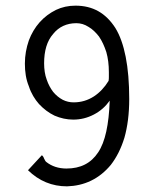

<svg xmlns="http://www.w3.org/2000/svg" viewBox="-20 -649 540 679"><path d="M217 10C247 9 275 3 302 -10C329 -23 352 -42 372 -66C392 -92 408 -123 420 -162C431 -201 437 -246 437 -299C437 -414 420 -498 388 -550C354 -603 308 -629 247 -629C222 -629 199 -624 178 -614C156 -603 137 -589 120 -570C104 -552 91 -530 82 -506C73 -480 68 -453 68 -424C68 -395 72 -368 82 -344C90 -319 103 -298 118 -281C134 -264 152 -250 173 -240C194 -231 216 -226 239 -226C265 -226 289 -232 312 -244C335 -256 353 -272 368 -293C365 -208 352 -147 327 -110C302 -72 265 -53 215 -53C187 -53 163 -61 144 -76C141 -78 139 -82 136 -88C134 -94 131 -98 128 -100L79 -47C118 -9 164 10 217 10ZM364 -363C350 -340 332 -321 312 -308C290 -294 267 -287 240 -287C227 -287 214 -290 202 -296C189 -303 178 -312 168 -324C159 -336 151 -350 145 -368C139 -384 136 -404 136 -425C136 -469 146 -504 168 -529C188 -554 216 -567 250 -567C265 -567 279 -563 293 -554C307 -546 319 -534 330 -520C341 -504 349 -486 356 -465C362 -444 365 -420 365 -394V-378C365 -374 365 -368 364 -363Z"/></svg>

Font: Inconsolatazi4
Style: Regular
Weight: 400
Designer: Raph Levien, Kirill Tkachev
Foundry: Cyreal
Version: Version 1.013